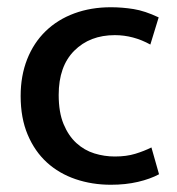

<svg xmlns="http://www.w3.org/2000/svg" viewBox="-20 -500 488 530"><path d="M297 -68Q329 -68 353.5 -75.5Q378 -83 398 -93L419 -19Q395 -6 361 2Q327 10 286 10Q234 10 188.5 -5.5Q143 -21 109.5 -51.5Q76 -82 56.5 -128Q37 -174 37 -235Q37 -291 55 -336.5Q73 -382 106 -414Q139 -446 185 -463Q231 -480 286 -480Q317 -480 348.5 -475Q380 -470 418 -452L395 -377Q348 -403 297 -403Q228 -403 185 -360Q142 -317 142 -238Q142 -190 155.5 -157.5Q169 -125 191 -105Q213 -85 240.5 -76.5Q268 -68 297 -68Z"/></svg>

Font: Ek Mukta Medium
Style: Regular
Weight: 500
Designer: Girish Dalvi and Yashodeep Gholap
Foundry: Ek Type
Version: Version 2.538;PS 1.002;hotconv 16.6.51;makeotf.lib2.5.65220;